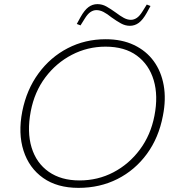

<svg xmlns="http://www.w3.org/2000/svg" viewBox="-20 -900 856 930"><path d="M360 10Q257 10 189 -38Q121 -86 94 -170Q67 -254 88 -361Q109 -466 166.5 -544.5Q224 -623 308 -666.5Q392 -710 492 -710Q570 -710 629 -682Q688 -654 724.5 -604Q761 -554 773 -486.5Q785 -419 769 -339Q749 -233 691.5 -154.5Q634 -76 549 -33Q464 10 360 10ZM365 -26Q454 -26 529.5 -65.5Q605 -105 657.5 -175.5Q710 -246 728 -339Q747 -436 724.5 -511.5Q702 -587 643 -630.5Q584 -674 491 -674Q404 -674 328 -634.5Q252 -595 199.5 -525Q147 -455 129 -361Q110 -261 133 -185.5Q156 -110 216 -68Q276 -26 365 -26ZM370 -777 352 -784 370 -817Q389 -851 408.5 -865.5Q428 -880 452 -880Q475 -880 495.5 -868.5Q516 -857 541 -839Q562 -823 579.5 -813.5Q597 -804 614 -804Q629 -804 643 -813.5Q657 -823 671 -846L691 -878L709 -871L691 -838Q672 -804 652.5 -789.5Q633 -775 609 -775Q587 -775 566 -786.5Q545 -798 520 -816Q499 -833 481.5 -842Q464 -851 447 -851Q432 -851 418 -841.5Q404 -832 390 -809Z"/></svg>

Font: REM Medium Thin
Style: Italic
Weight: 250
Italic angle: -11°
Version: Version 1.005;gftools[0.9.28]